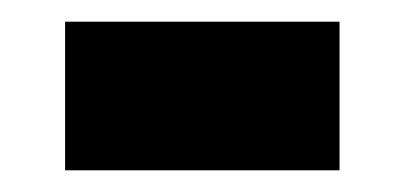

<svg xmlns="http://www.w3.org/2000/svg" viewBox="-20 -361 373 177"><path d="M40 -204V-341H293V-204Z"/></svg>

Font: Archivo SemiBold ExtraBold
Style: Regular
Weight: 800
Version: Version 2.001